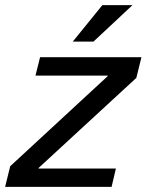

<svg xmlns="http://www.w3.org/2000/svg" viewBox="-57 -732 574 752"><path d="M94 -74V-72H397L380 0H-37L-17 -81L365 -434V-436H82L100 -508H497L477 -427ZM228 -569 344 -712H462L309 -569Z"/></svg>

Font: CST
Style: Italic
Weight: 400
Italic angle: -14°
Version: Version 1.00